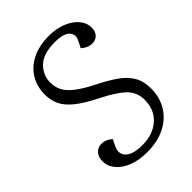

<svg xmlns="http://www.w3.org/2000/svg" viewBox="-216 -823 934 934"><g transform="rotate(-45 251.0 -355.5)"><path d="M467 -191Q467 -133 439.5 -86.5Q412 -40 359.5 -13Q307 14 234 14Q178 14 136.5 -2.5Q95 -19 72 -47Q49 -75 49 -109Q49 -138 65 -155.5Q81 -173 104 -173Q136 -173 161 -150L146 -119Q126 -79 151.5 -53Q177 -27 242 -27Q315 -27 360.5 -67Q406 -107 406 -175Q406 -227 370.5 -262Q335 -297 255 -337Q187 -371 148.5 -402Q110 -433 95 -465.5Q80 -498 80 -537Q80 -590 105 -632.5Q130 -675 178.5 -700Q227 -725 297 -725Q347 -725 386.5 -709Q426 -693 449 -666Q472 -639 472 -606Q472 -580 458 -564.5Q444 -549 420 -549Q403 -549 388 -556Q373 -563 363 -573L379 -604Q397 -637 376 -660Q355 -683 295 -683Q214 -683 177 -646Q140 -609 140 -559Q140 -528 153.5 -502Q167 -476 200.5 -450Q234 -424 294 -394Q350 -366 388.5 -338.5Q427 -311 447 -276.5Q467 -242 467 -191Z"/></g></svg>

Font: Literata 36pt Light
Style: Italic
Weight: 300
Italic angle: -2°
Designer: Latin by Veronika Burian and Jose Scaglione. Greek by Irene Vlachou. Cyrillic by Vera Evstafieva
Foundry: TypeTogether
Version: Version 3.002